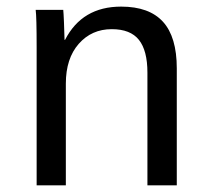

<svg xmlns="http://www.w3.org/2000/svg" viewBox="-20 -558 640 578"><path d="M423.8 0V-339.4Q423.8 -405.8 398.2 -438Q372.6 -470.2 316.4 -470.2Q255.9 -470.2 217 -426Q178.2 -381.8 178.2 -306.2V0H90.3V-415.5Q90.3 -507.8 87.4 -528.3H170.4Q170.9 -525.9 171.4 -515.1Q171.9 -504.4 172.6 -490.5Q173.3 -476.6 174.3 -438H175.8Q227.1 -538.1 344.7 -538.1Q429.2 -538.1 470.7 -492.4Q512.2 -446.8 512.2 -352.1V0Z"/></svg>

Font: Cousine
Style: Regular
Weight: 400
Monospace: yes
Designer: Steve Matteson
Foundry: Monotype Imaging Inc.
Version: Version 1.21